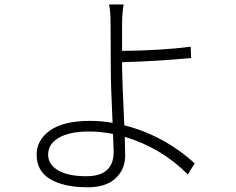

<svg xmlns="http://www.w3.org/2000/svg" viewBox="-20 -793 1040 847"><path d="M481.4 -123Q481.4 -133.8 480 -161.6Q478.5 -189.5 478.5 -202.1Q424.8 -212.9 374 -212.9Q287.1 -212.9 239.7 -185.5Q192.4 -158.2 192.4 -111.3Q192.4 -67.4 236.3 -41.5Q280.3 -15.6 361.3 -15.6Q481.4 -15.6 481.4 -123ZM518.6 -518.6V-491.2Q518.6 -455.1 528.3 -240.2Q702.1 -196.3 838.9 -72.3L808.6 -23.4Q692.4 -140.6 530.3 -189.5Q532.2 -125 532.2 -106.4Q532.2 -45.9 489.7 -6.3Q447.3 33.2 367.2 33.2Q262.7 33.2 202.1 -2.4Q141.6 -38.1 141.6 -110.4Q141.6 -175.8 201.2 -217.8Q260.7 -259.8 377.9 -259.8Q427.7 -259.8 476.6 -251Q468.8 -415 468.8 -491.2Q468.8 -521.5 468.3 -592.8Q467.8 -664.1 467.8 -683.6Q467.8 -746.1 460.9 -773.4H525.4Q518.6 -734.4 518.6 -683.6V-568.4Q691.4 -570.3 821.3 -586.9L823.2 -537.1Q668 -522.5 518.6 -518.6Z"/></svg>

Font: GenEi Gothic M Light
Style: Regular
Weight: 300
Designer: o_tamon (Modified); [Source Han Sans]
Ryoko NISHIZUKA  (kana & ideographs); Paul D. Hunt (Latin, Greek & Cyrillic); Wenl
Version: Version 1.1a;Original Version 1.004